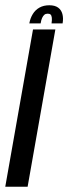

<svg xmlns="http://www.w3.org/2000/svg" viewBox="-49 -710 260 730"><path d="M-29 0H56L161.5 -598H76.5ZM138.5 -690Q117 -690 101.2 -681.2Q85.5 -672.5 75.8 -656.8Q66 -641 62.5 -621H105.5Q107.5 -634 111.2 -642Q115 -650 119.8 -654Q124.5 -658 132.5 -658Q140 -658 143.5 -654.5Q147 -651 148 -642.8Q149 -634.5 147 -621H189Q192.5 -641 188.2 -656.8Q184 -672.5 171.8 -681.2Q159.5 -690 138.5 -690Z"/></svg>

Font: Anybody ExtraCondensed
Style: Italic
Weight: 400
Width: 2
Italic angle: -10°
Version: Version 1.113;gftools[0.9.25]